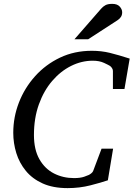

<svg xmlns="http://www.w3.org/2000/svg" viewBox="-20 -947 684 983"><path d="M644 -647 617.2 -491.2H558.1V-584Q558.1 -591.8 553 -599.1Q547.9 -606.4 542.5 -609.9Q536.6 -613.8 512.7 -625Q488.8 -636.2 455.1 -636.2Q397.5 -636.2 343.8 -609.4Q290 -582.5 247.1 -532.5Q204.1 -482.4 179 -412.4Q153.8 -342.3 153.8 -255.9Q153.8 -180.7 181.9 -131.6Q210 -82.5 256.6 -58.8Q303.2 -35.2 358.9 -35.2Q391.1 -35.2 411.1 -42.2Q431.2 -49.3 434.6 -51.3Q439.9 -53.7 447.3 -59.6Q454.6 -65.4 457 -71.8L500 -186H559.1L532.2 -23.9Q498 -12.2 442.6 2Q387.2 16.1 326.2 16.1Q251.5 16.1 198.5 -7.8Q145.5 -31.7 112.3 -72.3Q79.1 -112.8 63.5 -163.3Q47.9 -213.9 47.9 -267.1Q47.9 -347.2 76.9 -422.1Q106 -497.1 159.7 -556.9Q213.4 -616.7 287.1 -651.9Q360.8 -687 450.2 -687Q499 -687 542.7 -676.3Q586.4 -665.5 644 -647ZM605.5 -884.3Q605.5 -870.1 599.1 -860.4Q592.8 -850.6 581.5 -843.3L431.6 -746.1H361.3L497.6 -902.3Q507.3 -913.6 519.8 -920.4Q532.2 -927.2 554.7 -927.2Q580.6 -927.2 593 -913.3Q605.5 -899.4 605.5 -884.3Z"/></svg>

Font: Charis
Style: Italic
Weight: 400
Italic angle: -11°
Designer: Walt Agee, Miriam Martin, Annie Olsen, Victor Gaultney, Lorna Priest, Alan Ward, Bob Hallissy, Martin Hosken, Sharon Cor
Foundry: SIL Global
Version: Version 7.000